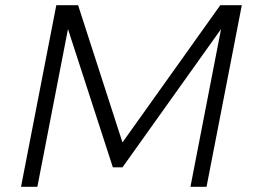

<svg xmlns="http://www.w3.org/2000/svg" viewBox="-20 -720 979 740"><path d="M829 -700H912L776 0H714L832 -608L452 -75H415L242 -608L124 0H61L197 -700H281L452 -171Z"/></svg>

Font: Gontserrat Light
Style: Italic
Weight: 300
Italic angle: -11.3°
Designer: Julieta Ulanovsky
Foundry: Julieta Ulanovsky
Version: Version 6.001